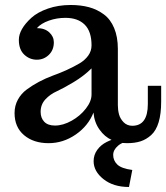

<svg xmlns="http://www.w3.org/2000/svg" viewBox="-20 -558 663 766"><path d="M173.8 13.2Q113.8 13.2 75.9 -18.8Q38.1 -50.8 38.1 -106.9Q38.1 -136.2 51.3 -160.4Q64.5 -184.6 86.4 -200.7Q131.8 -234.4 191.9 -256.8Q250.5 -277.8 297.4 -305.2Q318.8 -317.9 332 -336.2Q345.2 -354.5 345.2 -377Q345.2 -432.6 317.9 -459.7Q290.5 -486.8 241.2 -486.8Q206.5 -486.8 175.3 -475.8Q144 -464.8 127 -445.8Q158.2 -445.8 176.5 -429Q194.8 -412.1 194.8 -389.2Q194.8 -358.4 174.8 -339.1Q154.8 -319.8 127 -319.8Q98.1 -319.8 76.7 -340.1Q55.2 -360.4 55.2 -398.9Q55.2 -441.4 105.5 -487.3Q129.9 -509.3 171.1 -523.7Q212.4 -538.1 262.2 -538.1Q302.2 -538.1 335 -529.3Q367.7 -520.5 394.5 -500.5Q420.9 -481 435.5 -445.8Q450.2 -410.6 450.2 -362.8V-138.2Q450.2 -119.1 454.8 -101.8Q459.5 -84.5 473.1 -70.3Q487.3 -56.2 507.8 -56.2Q569.8 -56.2 569.8 -143.1V-215.8H623V-152.8Q623 -55.2 583 -19Q563.5 -1.5 540.5 5.9Q517.6 13.2 486.8 13.2Q454.1 13.2 425.8 0.5Q397.5 -12.2 377.4 -40.5Q356.4 -69.3 353 -108.9Q332 -55.7 282 -21.2Q231.9 13.2 173.8 13.2ZM199.2 -57.1Q231.4 -57.1 265.9 -76.4Q300.3 -95.7 322.8 -125Q345.2 -153.8 345.2 -181.2V-285.2Q314 -254.4 273.2 -230Q232.4 -205.6 206.5 -193.8Q180.2 -182.1 161.1 -161.6Q142.1 -141.1 142.1 -111.8Q142.1 -87.4 156.5 -72.3Q170.9 -57.1 199.2 -57.1ZM494.6 188Q432.1 188 392.8 156.7Q353.5 125.5 353.5 85Q353.5 60.1 367.9 40Q382.3 20 405.8 8.3Q453.6 -15.1 508.8 -15.1V0Q470.2 6.8 450.9 23.4Q431.6 40 431.6 60.1Q431.6 82.5 448 98.4Q464.4 114.3 507.8 120.1Z"/></svg>

Font: Trocchi
Style: Regular
Weight: 400
Designer: Vernon Adams
Foundry: Vernon Adams
Version: Version 1.101; ttfautohint (v1.8.4.7-5d5b);gftools[0.9.27]